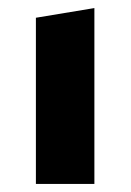

<svg xmlns="http://www.w3.org/2000/svg" viewBox="-20 -456 324 476"><path d="M69 0V-412L214 -436V0Z"/></svg>

Font: Ysabeau ExtraBold
Style: Regular
Weight: 800
Designer: Christian Thalmann (Catharsis Fonts)
Version: Version 2.002